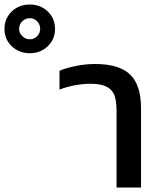

<svg xmlns="http://www.w3.org/2000/svg" viewBox="-252 -835 712 855"><path d="M-232 -706Q-232 -753 -199.5 -784Q-167 -815 -119 -815Q-72 -815 -39.5 -784Q-7 -753 -7 -706Q-7 -660 -39.5 -629Q-72 -598 -119 -598Q-167 -598 -199.5 -629Q-232 -660 -232 -706ZM-73 -706Q-73 -726 -86.5 -740Q-100 -754 -119 -754Q-139 -754 -153 -740Q-167 -726 -167 -706Q-167 -688 -152.5 -674Q-138 -660 -119 -660Q-100 -660 -86.5 -674Q-73 -688 -73 -706ZM267 -340Q267 -384 258 -409.5Q249 -435 223.5 -448.5Q198 -462 150 -462Q118 -462 80.5 -455Q43 -448 13 -436V-520Q44 -533 87 -541.5Q130 -550 171 -550Q279 -550 327.5 -503Q376 -456 376 -354V0H267Z"/></svg>

Font: Kanit
Style: Regular
Weight: 400
Designer: Katatrad Team
Foundry: Cadson Demak
Version: Version 1.001